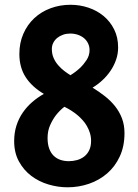

<svg xmlns="http://www.w3.org/2000/svg" viewBox="-20 -775 581 808"><path d="M39.6 -181.2Q39.6 -216.3 49.1 -246.1Q58.6 -275.9 75.4 -300.5Q92.3 -325.2 115 -345Q137.7 -364.7 164.6 -379.9Q114.7 -409.2 88.1 -450.2Q61.5 -491.2 61.5 -547.9Q61.5 -594.7 78.4 -633.1Q95.2 -671.4 124.3 -698.5Q153.3 -725.6 192.6 -740.2Q231.9 -754.9 276.9 -754.9Q315.4 -754.9 351.6 -742.9Q387.7 -731 415.5 -708Q443.4 -685.1 460.2 -651.6Q477.1 -618.2 477.1 -575.2Q477.1 -548.3 468.5 -523.7Q460 -499 445.3 -477.3Q430.7 -455.6 411.1 -437.5Q391.6 -419.4 369.6 -406.2Q396.5 -389.6 420.9 -370.6Q445.3 -351.6 463.9 -328.4Q482.4 -305.2 493.2 -277.1Q503.9 -249 503.9 -214.8Q503.9 -159.2 484.1 -116.7Q464.4 -74.2 431.2 -45.4Q397.9 -16.6 354.7 -1.7Q311.5 13.2 264.2 13.2Q223.6 13.2 183.6 1.2Q143.6 -10.7 111.6 -34.9Q79.6 -59.1 59.6 -95.7Q39.6 -132.3 39.6 -181.2ZM180.2 -194.3Q180.2 -168.5 187 -149.9Q193.8 -131.3 205.8 -119.6Q217.8 -107.9 234.1 -102.3Q250.5 -96.7 269.5 -96.7Q287.1 -96.7 304 -101.3Q320.8 -106 334 -116Q347.2 -126 355.2 -142.3Q363.3 -158.7 363.3 -182.1Q363.3 -199.7 358.4 -215.3Q353.5 -231 345.7 -244.6Q337.9 -258.3 327.6 -269.5Q317.4 -280.8 307.1 -289.6Q282.2 -310.5 251 -325.7Q231 -310.1 215.3 -290Q202.1 -272.9 191.2 -248.8Q180.2 -224.6 180.2 -194.3ZM198.2 -568.8Q198.2 -547.4 205.8 -530.5Q213.4 -513.7 224.9 -500.5Q236.3 -487.3 250 -476.8Q263.7 -466.3 276.4 -458.5Q298.8 -472.2 316.4 -488.8Q331.5 -502.9 344.2 -522.2Q356.9 -541.5 356.9 -564Q356.9 -579.1 350.8 -592Q344.7 -605 333.7 -614.3Q322.8 -623.5 307.6 -628.7Q292.5 -633.8 274.9 -633.8Q259.3 -633.8 245.4 -628.9Q231.4 -624 220.9 -615.5Q210.4 -606.9 204.3 -595Q198.2 -583 198.2 -568.8Z"/></svg>

Font: Francois One
Style: Regular
Weight: 400
Designer: Vernon Adams
Foundry: vernon adams
Version: Version 1.000